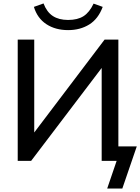

<svg xmlns="http://www.w3.org/2000/svg" viewBox="-20 -935 815 1116"><path d="M376 -760Q302 -760 249.5 -794.5Q197 -829 177 -895L233 -915Q252 -865 287 -842Q322 -819 376 -819Q431 -819 465.5 -841Q500 -863 524 -914L577 -895Q551 -825 498.5 -792.5Q446 -760 376 -760ZM83 0V-705H179V-165L588 -705H668V-84H775L691 161H603L658 0H571V-540L161 0Z"/></svg>

Font: Mulish SemiBold
Style: Regular
Weight: 600
Designer: Vernon Adams
Foundry: Vernon Adams
Version: Version 3.603; ttfautohint (v1.8.3)